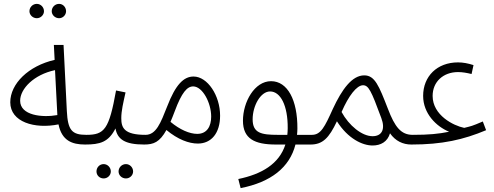

<svg xmlns="http://www.w3.org/2000/svg" viewBox="-20 -741 2552 991"><path d="M285 -647C305 -647 321 -664 321 -683C321 -704 305 -721 285 -721C264 -721 247 -704 247 -683C247 -664 264 -647 285 -647ZM170 -647C190 -647 207 -664 207 -683C207 -704 190 -721 170 -721C149 -721 132 -704 132 -683C132 -664 149 -647 170 -647Z M419 5C442 5 453 -6 453 -21C453 -36 444 -45 425 -45C351 -45 330 -69 325 -168L308 -509H258L262 -432C127 -401 33 -309 33 -213C33 -111 159 -74 282 -99C299 -15 352 5 419 5ZM84 -221C84 -283 155 -356 264 -379L276 -148V-147C198 -133 84 -145 84 -221Z M630 180C650 180 667 164 667 144C667 123 650 106 630 106C609 106 592 123 592 144C592 164 609 180 630 180ZM515 180C535 180 552 164 552 144C552 123 535 106 515 106C494 106 478 123 478 144C478 164 494 180 515 180Z M419 5C496 5 540 -7 576 -78C586 -23 623 5 724 5C749 5 758 -7 758 -21C758 -34 751 -45 731 -45C620 -45 606 -82 606 -131C606 -169 616 -210 628 -264L579 -274C543 -73 519 -45 426 -45Z M724 5C773 5 804 -7 839 -70C898 -21 955 0 1001 0C1071 0 1116 -54 1116 -144C1116 -248 1051 -346 979 -346C928 -346 886 -304 843 -192C809 -106 786 -45 731 -45ZM882 -167C918 -264 946 -295 977 -295C1025 -295 1070 -211 1070 -139C1070 -90 1049 -50 998 -50C958 -50 908 -72 860 -112C867 -128 874 -146 882 -167Z M1222 230C1379 199 1475 123 1505 5H1584C1603 5 1617 -3 1617 -21C1617 -38 1607 -45 1590 -45H1513C1514 -55 1515 -66 1515 -77C1516 -225 1464 -322 1379 -322C1294 -322 1234 -215 1234 -118C1234 -25 1294 5 1404 5H1453C1421 105 1331 158 1210 183ZM1413 -45C1329 -45 1284 -54 1284 -125C1284 -195 1325 -269 1374 -269C1428 -269 1466 -196 1465 -79C1465 -67 1464 -55 1463 -45Z M1583 5C1645 5 1678 -28 1719 -115C1776 -25 1851 10 1903 10C1945 10 1980 -9 1993 -53C2021 -13 2060 5 2103 5C2127 5 2137 -6 2137 -21C2137 -36 2127 -45 2110 -45C2050 -45 2018 -85 1982 -180C1936 -298 1915 -352 1860 -352C1797 -352 1745 -280 1698 -179C1656 -86 1636 -45 1590 -45ZM1743 -163C1780 -248 1821 -300 1853 -301C1882 -301 1895 -276 1948 -132C1970 -74 1951 -38 1903 -38C1848 -38 1781 -93 1743 -163Z M2103 5C2263 5 2372 -20 2489 -69L2472 -114C2414 -89 2412 -90 2376 -81C2321 -92 2213 -146 2213 -246C2213 -319 2268 -369 2344 -369C2367 -369 2389 -365 2414 -359L2424 -405C2396 -414 2370 -419 2344 -419C2236 -419 2164 -347 2164 -246C2164 -155 2232 -88 2298 -61C2244 -50 2195 -45 2110 -45Z"/></svg>

Font: Noto Sans Arabic Cond Light
Style: Regular
Weight: 300
Width: 3
Designer: Monotype Design Team, Nadine Chahine, Nizar Qandah and Khaled Hosny
Foundry: Monotype Imaging Inc.
Version: Version 2.012